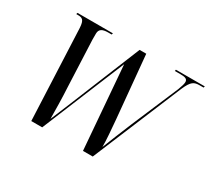

<svg xmlns="http://www.w3.org/2000/svg" viewBox="-139 -944 1279 1174"><g transform="rotate(30 501.0 -357.0)"><path d="M161 -642 189 0H266L507 -585L554 0H623L885 -629C914 -696 933 -704 973 -704H999L1002 -714H798L796 -704H837C870 -704 886 -698 886 -677C886 -665 880 -645 870 -619L728 -285C700 -217 663 -127 645 -80C646 -122 638 -210 633 -269L592 -708H545L344 -215C320 -156 301 -112 284 -70C284 -117 282 -228 278 -291L264 -619C264 -638 264 -650 264 -661C264 -694 288 -704 325 -704H350L353 -714H103L100 -704H112C142 -704 158 -697 161 -642Z"/></g></svg>

Font: Noto Serif Display Condensed Medium
Style: Italic
Weight: 500
Width: 3
Italic angle: -12°
Designer: Monotype Design Team
Foundry: Monotype Imaging Inc.
Version: Version 2.009